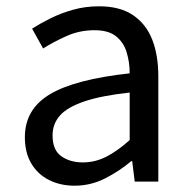

<svg xmlns="http://www.w3.org/2000/svg" viewBox="-20 -577 603 610"><path d="M217 13Q172 13 136 -5Q100 -23 79.5 -57.5Q59 -92 59 -141Q59 -230 138.5 -277.5Q218 -325 392 -344Q392 -379 382.5 -410.5Q373 -442 349 -461.5Q325 -481 280 -481Q233 -481 191.5 -462.5Q150 -444 117 -423L82 -486Q107 -502 140 -518.5Q173 -535 212 -546Q251 -557 295 -557Q361 -557 402.5 -529Q444 -501 463.5 -451.5Q483 -402 483 -334V0H408L400 -65H397Q359 -33 313.5 -10Q268 13 217 13ZM243 -61Q282 -61 317.5 -79Q353 -97 392 -132V-283Q301 -273 247 -254.5Q193 -236 170 -209.5Q147 -183 147 -147Q147 -100 175 -80.5Q203 -61 243 -61Z"/></svg>

Font: Noto Sans KR Thin
Style: Regular
Weight: 400
Version: Version 2.004-H2;hotconv 1.0.118;makeotfexe 2.5.65603